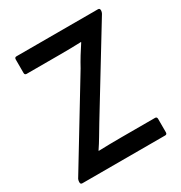

<svg xmlns="http://www.w3.org/2000/svg" viewBox="-156 -768 830 880"><g transform="rotate(-30 258.5 -327.5)"><path d="M27 0Q17 0 17 -10V-13Q17 -19 20 -27L283 -460Q297 -486 313 -512Q329 -538 345 -562V-564Q318 -563 290.5 -562.5Q263 -562 236 -562H56Q46 -562 46 -573V-644Q46 -655 56 -655H487Q497 -655 497 -645V-642Q497 -636 493 -628L233 -202Q216 -174 199.5 -146Q183 -118 166 -93V-91Q195 -92 225.5 -92.5Q256 -93 286 -93H465Q475 -93 475 -82V-11Q475 0 465 0Z"/></g></svg>

Font: Sofia Sans Extra Cond
Style: Bold
Weight: 700
Width: 1
Designer: Botio Nikoltchev, Ani Petrova
Foundry: lettersoup
Version: Version 4.100; ttfautohint (v1.8.3)